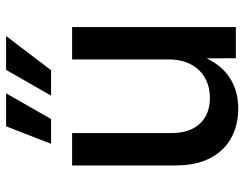

<svg xmlns="http://www.w3.org/2000/svg" viewBox="-106 -686 799 628"><g transform="rotate(-90 294.0 -371.5)"><path d="M253.9 7.8Q199.2 7.8 157 -15.4Q114.7 -38.6 91.1 -84.5Q67.4 -130.4 67.4 -197.3V-535.6H173.3V-210.4Q173.3 -150.9 203.9 -117.9Q234.4 -85 288.1 -85Q324.2 -85 352.5 -100.3Q380.9 -115.7 397.5 -146.2Q414.1 -176.8 414.1 -221.2V-535.6H520V0H418L417.5 -131.8H432.6Q408.2 -59.6 362.5 -25.9Q316.9 7.8 253.9 7.8ZM219.2 -604.5H138.2L195.3 -751.5H303.2ZM378.9 -604.5H295.9L379.9 -751.5H490.7Z"/></g></svg>

Font: Inter 20pt Medium
Style: Regular
Weight: 500
Version: Version 4.001;git-66647c0bb